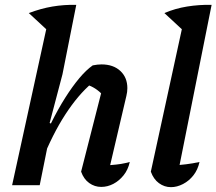

<svg xmlns="http://www.w3.org/2000/svg" viewBox="-20 -765 894 793"><path d="M152 -98 140 -143Q165 -204 192.5 -259.5Q220 -315 249.5 -361.5Q279 -408 307.5 -442Q336 -476 363 -495Q373 -497 382 -498Q391 -499 399 -499Q448 -499 477 -472Q506 -445 506 -401Q506 -393 505 -385Q504 -377 502 -369L435 -83Q462 -85 480 -88Q498 -91 516 -96Q509 -64 490.5 -41Q472 -18 448 -5.5Q424 7 398 7Q371 7 348.5 -9Q326 -25 315 -56L401 -393L408 -370Q389 -389 373.5 -399Q358 -409 336 -417L360 -422Q303 -374 250 -292.5Q197 -211 152 -98ZM30 0 186 -713 295 -745 238 -458 185 -257 195 -253 144 0ZM181 -635 99 -711Q149 -730 196.5 -738Q244 -746 295 -745Z M741 -635 659 -711Q703 -730 752.5 -738Q802 -746 854 -745ZM711 -30 688 -81Q720 -83 748.5 -86.5Q777 -90 804 -96Q797 -64 779 -41Q761 -18 736 -5Q711 8 686 8Q659 8 636.5 -8.5Q614 -25 603 -56L746 -713L854 -745Z"/></svg>

Font: Piazzolla Thin
Style: Bold Italic
Weight: 700
Italic angle: -11.3°
Version: Version 2.005